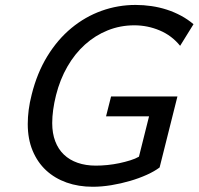

<svg xmlns="http://www.w3.org/2000/svg" viewBox="-20 -730 789 763"><path d="M614.3 -64.5Q594.2 -49.3 563.5 -35.4Q532.7 -21.5 496.8 -11Q460.9 -0.5 422.4 5.9Q383.8 12.2 348.6 12.2Q292 12.2 244.6 -4.6Q197.3 -21.5 163.1 -53.2Q128.9 -85 109.6 -131.3Q90.3 -177.7 90.3 -237.3Q90.3 -264.2 94 -293.2Q97.7 -322.3 106 -354.5Q127.4 -440.4 168.2 -506.8Q209 -573.2 263.7 -618.4Q318.4 -663.6 383.5 -687Q448.7 -710.4 519 -710.4Q550.3 -710.4 581.8 -705.8Q613.3 -701.2 642.8 -691.7Q672.4 -682.1 699.2 -667.7Q726.1 -653.3 749 -633.8L695.8 -547.9Q662.6 -588.9 614.5 -609.1Q566.4 -629.4 513.7 -629.4Q458 -629.4 408.2 -609.4Q358.4 -589.4 317.9 -553Q277.3 -516.6 247.8 -465.3Q218.3 -414.1 202.6 -351.6Q187.5 -291 187.5 -240.7Q187.5 -200.2 199.5 -168.7Q211.4 -137.2 233.9 -115.7Q256.3 -94.2 288.6 -83Q320.8 -71.8 360.8 -71.8Q382.8 -71.8 407 -74.2Q431.2 -76.7 454.1 -81.5Q477.1 -86.4 497.6 -92.8Q518.1 -99.1 532.2 -107.4L572.3 -267.6H401.4L421.4 -346.7H685.1Z"/></svg>

Font: Andika New Basic
Style: Italic
Weight: 400
Italic angle: -14°
Designer: Victor Gaultney, Annie Olsen, Julie Remington, Don Collingsworth, Eric Hays
Foundry: SIL International
Version: Version 5.500